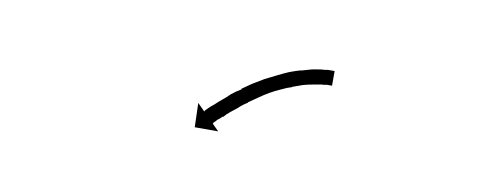

<svg xmlns="http://www.w3.org/2000/svg" viewBox="-28 -631 669 258"><g transform="rotate(10 306.5 -501.5)"><path d="M412 -535Q412 -535 412 -535Q412 -535 412 -535Q412 -535 412 -535Q412 -535 412 -535Q410 -535 407 -535Q407 -535 407 -535Q407 -535 407 -535Q407 -535 407 -535Q407 -535 407 -535Q403 -534 398 -534Q398 -534 398 -534Q398 -534 398 -534Q399 -534 399 -534Q399 -534 399 -534Q393 -533 388 -532Q388 -532 388 -532Q388 -532 388 -532Q388 -532 388 -532Q388 -532 388 -532Q382 -531 375 -529Q375 -529 375 -529Q375 -529 375 -529Q375 -529 375 -529Q375 -529 375 -529Q369 -527 361 -524Q361 -524 361.5 -524Q362 -524 362 -524Q362 -524 362 -524Q362 -524 362 -524Q355 -522 347 -518Q347 -518 347 -518Q347 -518 347 -518Q347 -518 347 -518Q347 -518 347 -518Q340 -515 333 -511Q333 -511 333 -511Q333 -511 333 -511Q333 -511 333 -511Q333 -511 333 -511Q326 -507 319 -502Q319 -502 319 -502Q319 -502 319 -502Q319 -502 319 -502Q319 -502 319 -502Q313 -498 306 -493Q306 -493 306 -493Q306 -493 306 -493Q306 -493 306.5 -493Q307 -493 307 -493Q300 -489 295 -484Q295 -484 295 -484Q295 -484 295 -484Q295 -484 295 -484Q295 -484 295 -484Q290 -480 285 -476Q285 -476 285 -476Q285 -476 285 -476Q285 -476 285 -476Q285 -476 285 -476Q280 -472 277 -468Q277 -468 277 -468Q277 -468 277 -468Q277 -468 277 -468.5Q277 -469 277 -469Q273 -465 270 -463Q270 -463 270 -463Q270 -463 270 -463Q270 -463 270 -463Q270 -463 270 -463Q268 -460 266 -459Q266 -458 265 -457L274 -448H242L241 -481L251 -471Q251 -472 252 -473Q254 -475 256 -477Q256 -477 256 -477Q256 -477 256 -477Q256 -477 256 -477Q256 -477 256 -477Q259 -480 263 -483Q263 -483 263 -483Q263 -483 263 -483Q263 -483 263 -483Q263 -483 263 -483Q267 -487 272 -491Q272 -491 272 -491Q272 -491 272 -491Q272 -491 272 -491Q272 -491 272 -491Q277 -495 282 -500Q282 -500 282 -500Q282 -500 282 -500Q282 -500 282 -500Q282 -500 282 -500Q288 -505 295 -509Q295 -509 295 -509Q295 -509 295 -510Q295 -510 295 -510Q295 -510 295 -510Q301 -514 308 -519Q308 -519 308 -519Q308 -519 308 -519Q308 -519 308 -519Q308 -519 308 -519Q316 -524 323 -528Q323 -528 323 -528Q323 -528 323 -528Q323 -528 323 -528Q323 -528 323 -528Q331 -532 339 -536Q339 -536 339 -536Q339 -536 339 -536Q339 -536 339 -536Q339 -536 339 -536Q347 -540 354 -543Q354 -543 354 -543Q354 -543 354 -543Q354 -543 354 -543Q354 -543 354 -543Q362 -546 369 -548Q369 -548 369.5 -548Q370 -548 370 -548Q370 -548 370 -548Q370 -548 370 -548Q377 -550 384 -552Q384 -552 384 -552Q384 -552 384 -552Q384 -552 384 -552Q384 -552 384 -552Q390 -553 396 -554Q396 -554 396 -554Q396 -554 396 -554Q396 -554 396 -554Q396 -554 396 -554Q401 -554 405 -555Q405 -555 405.5 -555Q406 -555 406 -555Q406 -555 406 -555Q406 -555 406 -555Q409 -555 412 -555Q412 -555 412 -555Q412 -555 412 -555Q412 -555 412 -555Q412 -555 412 -555Q413 -555 414 -555V-535Q413 -535 412 -535Z"/></g></svg>

Font: FRB American Cursive Just Arrows Thin
Style: Italic
Weight: 100
Italic angle: -25°
Version: Version 2.0;Modular Font Editor K font №1